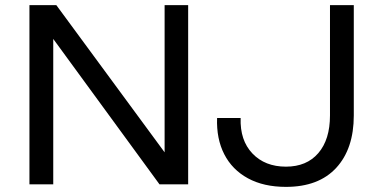

<svg xmlns="http://www.w3.org/2000/svg" viewBox="-20 -720 1487 750"><path d="M715 -700V0H603L188 -568V0H95V-700H200L623 -125V-700ZM1097 10Q1010 10 948.5 -23.5Q887 -57 856 -117.5Q825 -178 828 -259H920Q917 -172 966 -120.5Q1015 -69 1097 -69Q1178 -69 1223.5 -122Q1269 -175 1269 -269V-700H1362V-269Q1362 -139 1293.5 -64.5Q1225 10 1097 10Z"/></svg>

Font: Goli
Style: Regular
Weight: 400
Designer: jaikishan Patel
Foundry: MagicType
Version: Version 1.000